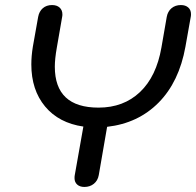

<svg xmlns="http://www.w3.org/2000/svg" viewBox="-20 -730 776 760"><path d="M736 -674Q736 -667 735 -663L714 -545Q689 -406 608 -324Q527 -242 404 -228L371 -37Q367 -15 351.5 -2.5Q336 10 314 10Q296 10 285.5 0.5Q275 -9 275 -25Q275 -33 276 -37L310 -229Q213 -243 158.5 -308.5Q104 -374 104 -475Q104 -508 110 -545L131 -663Q135 -685 149.5 -697.5Q164 -710 186 -710Q205 -710 216 -700Q227 -690 227 -673Q227 -667 226 -663L205 -542Q197 -497 197 -466Q197 -304 370 -304Q469 -304 534 -365.5Q599 -427 619 -542L640 -663Q644 -685 659 -697.5Q674 -710 696 -710Q714 -710 725 -700.5Q736 -691 736 -674Z"/></svg>

Font: Kodchasan Medium
Style: Italic
Weight: 500
Italic angle: -10°
Version: Version 1.000; ttfautohint (v1.6)